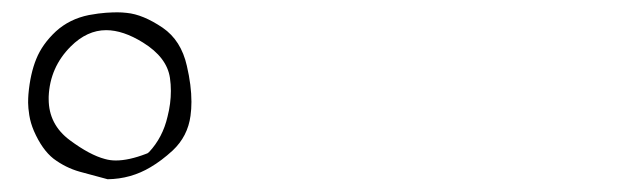

<svg xmlns="http://www.w3.org/2000/svg" viewBox="-20 -827 1040 310"><path d="M167 -567.9Q157.7 -567.9 149.4 -570.3Q125 -576.7 92.8 -600.6Q58.6 -626 58.6 -667Q58.6 -668.9 58.6 -670.9Q60.5 -718.3 94.2 -752Q120.6 -778.3 151.4 -778.3Q178.7 -778.3 210.9 -758.3Q249.5 -734.4 254.4 -701.2Q255.9 -690.9 255.9 -680.2Q255.9 -659.7 250.5 -638.7Q242.7 -605 220.7 -581.5L218.3 -579.6L215.8 -578.6Q188 -567.9 167 -567.9ZM289.1 -662.6Q289.1 -689 281.7 -720.7Q272.5 -761.7 242.7 -782.2Q210.9 -803.7 184.6 -806.2Q176.8 -807.1 169.4 -807.1Q162.1 -807.1 151.1 -806.4Q140.1 -805.7 123.5 -802.7Q92.3 -796.4 70.3 -776.4Q48.3 -755.9 38.6 -731.9Q28.8 -708 25.9 -674.8Q25.4 -668.9 25.4 -661.1Q25.4 -653.3 27.3 -640.9Q29.3 -628.4 34.7 -615.7Q47.9 -585.4 66.4 -570.8Q85.9 -556.2 108.6 -549.8Q131.3 -543.5 153.8 -537.6Q191.4 -538.1 223.1 -557.1Q240.7 -567.4 258.8 -584Q283.2 -606.9 287.6 -640.1Q289.1 -650.9 289.1 -662.6Z"/></svg>

Font: NaikaiFont
Style: ExtraLight
Weight: 200
Version: Version 1.89